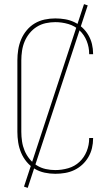

<svg xmlns="http://www.w3.org/2000/svg" viewBox="-20 -832 540 928"><path d="M247 8Q221 8 195.5 2.5Q170 -3 148 -16Q126 -29 109 -49.5Q92 -70 82 -94Q72 -118 68 -143.5Q64 -169 64 -195V-540Q64 -566 68 -591.5Q72 -617 82 -641Q92 -665 109 -685.5Q126 -706 148 -719Q170 -732 195.5 -737.5Q221 -743 247 -743Q271 -743 294.5 -739Q318 -735 339 -725Q360 -715 377.5 -699Q395 -683 407 -662.5Q419 -642 424.5 -619Q430 -596 430 -572V-570H411V-572Q411 -604 399 -634Q387 -664 364 -685.5Q341 -707 310 -716Q279 -725 247 -725Q224 -725 201 -720Q178 -715 158 -702.5Q138 -690 123 -671.5Q108 -653 99 -631.5Q90 -610 86.5 -586.5Q83 -563 83 -540V-195Q83 -172 86.5 -148.5Q90 -125 99 -103.5Q108 -82 123 -63.5Q138 -45 158 -32.5Q178 -20 201 -15Q224 -10 247 -10Q279 -10 310 -19Q341 -28 364 -49.5Q387 -71 399 -101Q411 -131 411 -163V-165H430V-163Q430 -139 424.5 -116Q419 -93 407 -72.5Q395 -52 377.5 -36Q360 -20 339 -10Q318 0 294.5 4Q271 8 247 8ZM114 76 96 70 386 -812 404 -806Z"/></svg>

Font: Iosevka Term Curly Thin
Style: Regular
Weight: 100
Designer: Belleve Invis
Foundry: Belleve Invis
Version: Version 32.3.0